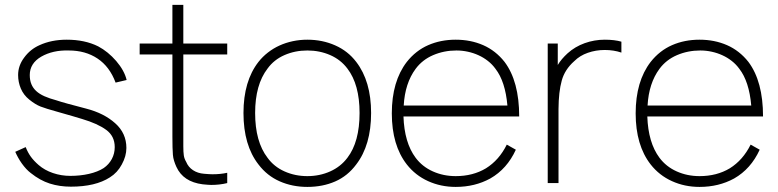

<svg xmlns="http://www.w3.org/2000/svg" viewBox="-20 -738 3138 774"><path d="M446 -405Q422 -469.5 373.2 -502Q324.5 -534.5 257.5 -534.5Q193 -536.5 146 -509.5Q100 -482.5 100 -435.5Q100 -414.5 106.5 -398.8Q113 -383 126 -371Q139 -359 159.2 -350Q179.5 -341 207.5 -333.5Q223.5 -328 253.5 -319.8Q283.5 -311.5 328 -300Q399.5 -281.5 444.5 -241Q489.5 -201 489.5 -141.5Q489.5 -108.5 471 -75Q453.5 -42 423 -23Q365 14.5 265.5 14.5Q220 14.5 180.8 2Q141.5 -10.5 104 -40.5Q85.5 -54.5 68 -79Q59.5 -91 53 -102.8Q46.5 -114.5 41.5 -126L83.5 -145Q92.5 -122.5 104.5 -106Q116.5 -89.5 135.5 -73Q159.5 -52 193.2 -40.5Q227 -29 263.5 -29Q283 -29 302 -31Q321 -33 338.5 -37Q356 -41 371.2 -47Q386.5 -53 398 -60.5Q419 -75 430.8 -97Q442.5 -119 442.5 -145Q442.5 -189.5 408 -214.5Q391 -227 366.8 -238Q342.5 -249 310.5 -258.5Q299.5 -262 273.8 -269.5Q248 -277 207.5 -288.5Q186.5 -294 170.8 -299.2Q155 -304.5 143.5 -308.5Q122 -317 98 -336.5Q75 -355 64 -381Q53 -407 53 -435.5Q53 -473.5 77.5 -506Q102 -539.5 139.5 -556Q187.5 -578 249 -578Q322 -578 376 -551Q415.5 -530 448.5 -492Q481.5 -453.5 490.5 -415.5Z M719 -186.5V-148Q719 -125 721 -111.5Q723 -98 730.5 -85.5Q739 -64.5 758 -52Q777 -39.5 802.5 -37.5Q814 -36.5 822.5 -36Q831 -35.5 836.5 -35.5Q869.5 -35.5 896 -41.5V0Q866 7.5 831.5 7.5Q826 7.5 817.2 6.8Q808.5 6 797 5Q718.5 -5 691 -65.5Q685.5 -77.5 681.8 -89.5Q678 -101.5 677 -114Q676 -126.5 675.5 -144.5Q675 -162.5 675 -186.5V-518.5H543V-562.5H675V-718.5H719V-562.5H896V-518.5H719Z M1022 -75Q961.5 -152.5 961.5 -282.5Q961.5 -411 1022 -488.5Q1038.5 -509.5 1060 -526.2Q1081.5 -543 1106.8 -554.5Q1132 -566 1160.5 -572Q1189 -578 1219 -578Q1279.5 -578 1331 -555.2Q1382.5 -532.5 1416 -488.5Q1476 -410.5 1476 -282.5Q1476 -153 1416 -75Q1381.5 -28.5 1331.2 -6.5Q1281 15.5 1219 15.5Q1158.5 15.5 1107.5 -7Q1056.5 -29.5 1022 -75ZM1380.5 -461.5Q1353.5 -497.5 1311 -516Q1268.5 -534.5 1219 -534.5Q1169.5 -534.5 1127 -516Q1084.5 -497.5 1058.5 -461.5Q1008.5 -396.5 1008.5 -282.5Q1008.5 -167 1058.5 -102Q1084.5 -66 1127 -47Q1169.5 -28 1219 -28Q1268.5 -28 1311 -47Q1353.5 -66 1380.5 -102Q1429.5 -166 1429.5 -282.5Q1429.5 -397.5 1380.5 -461.5Z M2023 -155 2059.5 -134.5Q2024 -57 1956.5 -18.5Q1894.5 15.5 1817 15.5Q1757 15.5 1705.8 -7.8Q1654.5 -31 1620 -75Q1559.5 -152.5 1559.5 -281Q1559.5 -410 1620 -488.5Q1656 -534 1706.2 -556Q1756.5 -578 1817 -578Q1877.5 -578 1927.8 -556Q1978 -534 2014 -488.5Q2073 -410 2073 -268.5H1606.5Q1610 -163 1655.5 -102Q1682.5 -66 1725 -47Q1767.5 -28 1817 -28Q1886.5 -28 1939 -59.5Q1992 -92.5 2023 -155ZM1607.5 -312.5H2025.5Q2017 -409.5 1977.5 -460.5Q1964.5 -478.5 1947 -492.2Q1929.5 -506 1909.2 -515.2Q1889 -524.5 1866.2 -529.5Q1843.5 -534.5 1820 -534.5Q1770 -534.5 1726.2 -515.8Q1682.5 -497 1655.5 -460.5Q1612.5 -402.5 1607.5 -312.5Z M2485 -570V-526Q2454 -536.5 2418 -536.5Q2382 -536.5 2349.8 -525.2Q2317.5 -514 2295 -491.5Q2256.5 -457.5 2244.5 -413Q2232 -368 2231.5 -299V0H2188V-562.5H2228.5V-476Q2235.5 -488 2245.5 -499.8Q2255.5 -511.5 2268 -523Q2298 -550 2337 -564Q2376 -578 2418 -578Q2457.5 -578 2485 -570Z M3006 -155 3042.5 -134.5Q3007 -57 2939.5 -18.5Q2877.5 15.5 2800 15.5Q2740 15.5 2688.8 -7.8Q2637.5 -31 2603 -75Q2542.5 -152.5 2542.5 -281Q2542.5 -410 2603 -488.5Q2639 -534 2689.2 -556Q2739.5 -578 2800 -578Q2860.5 -578 2910.8 -556Q2961 -534 2997 -488.5Q3056 -410 3056 -268.5H2589.5Q2593 -163 2638.5 -102Q2665.5 -66 2708 -47Q2750.5 -28 2800 -28Q2869.5 -28 2922 -59.5Q2975 -92.5 3006 -155ZM2590.5 -312.5H3008.5Q3000 -409.5 2960.5 -460.5Q2947.5 -478.5 2930 -492.2Q2912.5 -506 2892.2 -515.2Q2872 -524.5 2849.2 -529.5Q2826.5 -534.5 2803 -534.5Q2753 -534.5 2709.2 -515.8Q2665.5 -497 2638.5 -460.5Q2595.5 -402.5 2590.5 -312.5Z"/></svg>

Font: Russisch Sans ExtraLight
Style: Regular
Weight: 200
Width: 4
Designer: Michael Sharanda (font) & Cristiano Sobral (main changes)
Foundry: Michael Sharanda
Version: Version 2.00;September 8, 2020;FontCreator 13.0.0.2681 64-bi